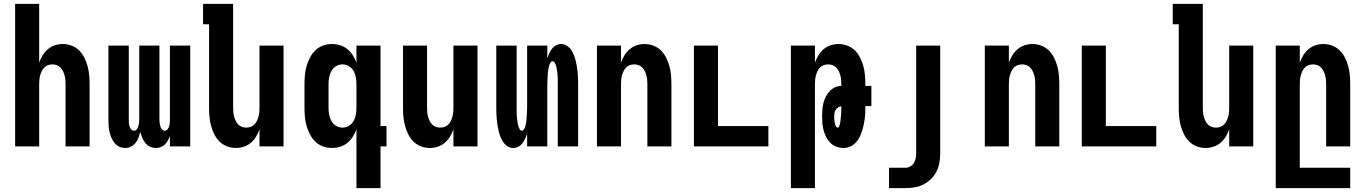

<svg xmlns="http://www.w3.org/2000/svg" viewBox="-20 -755 7040 990"><path d="M58 0V-735H182V-432Q189 -452 200 -470Q211 -488 227 -501.5Q243 -515 263 -521.5Q283 -528 304 -528Q327 -528 349.5 -519.5Q372 -511 388.5 -494.5Q405 -478 415.5 -456.5Q426 -435 432 -412.5Q438 -390 440 -366.5Q442 -343 442 -320V0H318V-320Q318 -332 317 -343.5Q316 -355 313 -366Q310 -377 305 -387.5Q300 -398 292 -406.5Q284 -415 273 -419Q262 -423 250 -423Q238 -423 227 -419Q216 -415 208 -406.5Q200 -398 195 -387.5Q190 -377 187 -366Q184 -355 183 -343.5Q182 -332 182 -320V0Z M625 8Q609 8 594.5 1Q580 -6 570 -18.5Q560 -31 554 -46Q548 -61 544.5 -76.5Q541 -92 540 -107.5Q539 -123 539 -139V-520H644V-139Q644 -130 644.5 -121.5Q645 -113 647.5 -104.5Q650 -96 656 -88.5Q662 -81 671 -81Q680 -81 685.5 -88.5Q691 -96 693.5 -104.5Q696 -113 697 -121.5Q698 -130 698 -139V-520H802V-139Q802 -130 803 -121.5Q804 -113 806.5 -104.5Q809 -96 814.5 -88.5Q820 -81 829 -81Q838 -81 844 -88.5Q850 -96 852.5 -104.5Q855 -113 855.5 -121.5Q856 -130 856 -139V-520H961V0H856V-55Q852 -42 846 -31Q840 -20 830.5 -10.5Q821 -1 809 3.5Q797 8 784 8Q768 8 753 1Q738 -6 728.5 -18.5Q719 -31 713 -46Q707 -61 703 -76Q700 -61 694.5 -46Q689 -31 679 -18.5Q669 -6 655 1Q641 8 625 8Z M1196 8Q1173 8 1150.5 -0.5Q1128 -9 1111.5 -25.5Q1095 -42 1084.5 -63.5Q1074 -85 1068 -107.5Q1062 -130 1060 -153.5Q1058 -177 1058 -200V-630H1027V-735H1182V-200Q1182 -188 1183 -176.5Q1184 -165 1187 -154Q1190 -143 1195 -132.5Q1200 -122 1208 -113.5Q1216 -105 1227 -101Q1238 -97 1250 -97Q1262 -97 1273 -101Q1284 -105 1292 -113.5Q1300 -122 1305 -132.5Q1310 -143 1313 -154Q1316 -165 1317 -176.5Q1318 -188 1318 -200V-520H1442V0H1318V-88Q1311 -68 1300 -50Q1289 -32 1273 -18.5Q1257 -5 1237 1.5Q1217 8 1196 8Z M1746 -97Q1764 -97 1779.5 -106.5Q1795 -116 1803.5 -131.5Q1812 -147 1815 -164.5Q1818 -182 1818 -200V-320Q1818 -338 1815 -355.5Q1812 -373 1803.5 -388.5Q1795 -404 1779.5 -413.5Q1764 -423 1746 -423Q1728 -423 1712.5 -413.5Q1697 -404 1688.5 -388.5Q1680 -373 1677 -355.5Q1674 -338 1674 -320V-200Q1674 -182 1677 -164.5Q1680 -147 1688.5 -131.5Q1697 -116 1712.5 -106.5Q1728 -97 1746 -97ZM1818 215V-89Q1811 -69 1799.5 -50.5Q1788 -32 1771.5 -18.5Q1755 -5 1734 1.5Q1713 8 1692 8Q1668 8 1645.5 0Q1623 -8 1606 -24.5Q1589 -41 1578 -62.5Q1567 -84 1560.5 -106.5Q1554 -129 1552 -152.5Q1550 -176 1550 -200V-320Q1550 -344 1552 -367.5Q1554 -391 1560.5 -413.5Q1567 -436 1578 -457.5Q1589 -479 1606 -495.5Q1623 -512 1645.5 -520Q1668 -528 1692 -528Q1713 -528 1734 -521.5Q1755 -515 1771.5 -501.5Q1788 -488 1799.5 -469.5Q1811 -451 1818 -431V-520H1942V-105H1973V0H1942V215Z M2196 8Q2173 8 2150.5 -0.5Q2128 -9 2111.5 -25.5Q2095 -42 2084.5 -63.5Q2074 -85 2068 -107.5Q2062 -130 2060 -153.5Q2058 -177 2058 -200V-520H2182V-200Q2182 -188 2183 -176.5Q2184 -165 2187 -154Q2190 -143 2195 -132.5Q2200 -122 2208 -113.5Q2216 -105 2227 -101Q2238 -97 2250 -97Q2262 -97 2273 -101Q2284 -105 2292 -113.5Q2300 -122 2305 -132.5Q2310 -143 2313 -154Q2316 -165 2317 -176.5Q2318 -188 2318 -200V-520H2442V0H2318V-88Q2311 -68 2300 -50Q2289 -32 2273 -18.5Q2257 -5 2237 1.5Q2217 8 2196 8Z M2626 8Q2611 8 2597.5 -0.5Q2584 -9 2575.5 -21.5Q2567 -34 2561 -48.5Q2555 -63 2551.5 -78Q2548 -93 2545.5 -108Q2543 -123 2541.5 -138.5Q2540 -154 2539.5 -169.5Q2539 -185 2539 -200V-520H2644V-200Q2644 -194 2644 -187.5Q2644 -181 2644 -174.5Q2644 -168 2644.5 -161.5Q2645 -155 2645.5 -148.5Q2646 -142 2647 -136Q2648 -130 2649 -123.5Q2650 -117 2651 -111Q2652 -105 2654.5 -99Q2657 -93 2660.5 -87Q2664 -81 2671 -81Q2677 -81 2681 -87Q2685 -93 2687 -99Q2689 -105 2690.5 -111Q2692 -117 2693 -123.5Q2694 -130 2694.5 -136Q2695 -142 2695.5 -148.5Q2696 -155 2696.5 -161.5Q2697 -168 2697 -174.5Q2697 -181 2697.5 -187.5Q2698 -194 2698 -200V-520H2802V-454Q2806 -467 2812 -480Q2818 -493 2826.5 -504Q2835 -515 2847.5 -521.5Q2860 -528 2874 -528Q2889 -528 2902.5 -519.5Q2916 -511 2924.5 -498.5Q2933 -486 2939 -471.5Q2945 -457 2948.5 -442Q2952 -427 2954.5 -412Q2957 -397 2958.5 -381.5Q2960 -366 2960.5 -350.5Q2961 -335 2961 -320V0H2856V-320Q2856 -326 2856 -332.5Q2856 -339 2856 -345.5Q2856 -352 2855.5 -358.5Q2855 -365 2854.5 -371.5Q2854 -378 2853 -384Q2852 -390 2851 -396.5Q2850 -403 2849 -409Q2848 -415 2845.5 -421Q2843 -427 2839.5 -433Q2836 -439 2829 -439Q2823 -439 2819 -433Q2815 -427 2813 -421Q2811 -415 2809.5 -409Q2808 -403 2807 -396.5Q2806 -390 2805.5 -384Q2805 -378 2804.5 -371.5Q2804 -365 2803.5 -358.5Q2803 -352 2803 -345.5Q2803 -339 2802.5 -332.5Q2802 -326 2802 -320V0H2698V-66Q2694 -53 2688 -40Q2682 -27 2673.5 -16Q2665 -5 2652.5 1.5Q2640 8 2626 8Z M3058 0V-520H3182V-432Q3189 -452 3200 -470Q3211 -488 3227 -501.5Q3243 -515 3263 -521.5Q3283 -528 3304 -528Q3327 -528 3349.5 -519.5Q3372 -511 3388.5 -494.5Q3405 -478 3415.5 -456.5Q3426 -435 3432 -412.5Q3438 -390 3440 -366.5Q3442 -343 3442 -320V0H3318V-320Q3318 -332 3317 -343.5Q3316 -355 3313 -366Q3310 -377 3305 -387.5Q3300 -398 3292 -406.5Q3284 -415 3273 -419Q3262 -423 3250 -423Q3238 -423 3227 -419Q3216 -415 3208 -406.5Q3200 -398 3195 -387.5Q3190 -377 3187 -366Q3184 -355 3183 -343.5Q3182 -332 3182 -320V0Z M3558 0V-520H3682V-105H3942V0Z M4058 215V-520H4182V-432Q4189 -452 4200 -470Q4211 -488 4227 -501.5Q4243 -515 4263 -521.5Q4283 -528 4304 -528Q4327 -528 4349.5 -519.5Q4372 -511 4388.5 -494.5Q4405 -478 4415.5 -456.5Q4426 -435 4432 -412.5Q4438 -390 4440 -366.5Q4442 -343 4442 -320V-312H4473V-208H4442Q4442 -191 4441.5 -174Q4441 -157 4438.5 -140.5Q4436 -124 4432.5 -107.5Q4429 -91 4423.5 -75Q4418 -59 4410 -44Q4402 -29 4390 -17Q4378 -5 4362 1.5Q4346 8 4329 8Q4311 8 4293 1.5Q4275 -5 4262 -18Q4249 -31 4240.5 -47.5Q4232 -64 4227 -82Q4222 -100 4220.5 -118.5Q4219 -137 4219 -156Q4219 -173 4220.5 -190.5Q4222 -208 4226 -224.5Q4230 -241 4238 -256.5Q4246 -272 4257.5 -284.5Q4269 -297 4285 -304.5Q4301 -312 4318 -312V-320Q4318 -332 4317 -343.5Q4316 -355 4313 -366Q4310 -377 4305 -387.5Q4300 -398 4292 -406.5Q4284 -415 4273 -419Q4262 -423 4250 -423Q4238 -423 4227 -419Q4216 -415 4208 -406.5Q4200 -398 4195 -387.5Q4190 -377 4187 -366Q4184 -355 4183 -343.5Q4182 -332 4182 -320V215ZM4299 -97Q4304 -97 4306 -102Q4308 -107 4309.5 -111.5Q4311 -116 4312 -121Q4313 -126 4313.5 -130.5Q4314 -135 4314.5 -140Q4315 -145 4315.5 -149.5Q4316 -154 4316.5 -159Q4317 -164 4317 -168.5Q4317 -173 4317.5 -178Q4318 -183 4318 -188Q4318 -193 4318 -197.5Q4318 -202 4318 -207Q4309 -206 4301 -200.5Q4293 -195 4288.5 -187.5Q4284 -180 4282.5 -170.5Q4281 -161 4281 -152Q4281 -147 4281.5 -142Q4282 -137 4282.5 -132Q4283 -127 4284 -121.5Q4285 -116 4286.5 -111.5Q4288 -107 4291 -102Q4294 -97 4299 -97Z M4564 215V110H4648Q4661 110 4673 103.5Q4685 97 4692 86Q4699 75 4701.5 61.5Q4704 48 4704 35V-520H4828V35Q4828 59 4824 83Q4820 107 4809 129Q4798 151 4780.5 168Q4763 185 4741.5 196Q4720 207 4696 211Q4672 215 4648 215Z M5058 0V-520H5182V-432Q5189 -452 5200 -470Q5211 -488 5227 -501.5Q5243 -515 5263 -521.5Q5283 -528 5304 -528Q5327 -528 5349.5 -519.5Q5372 -511 5388.5 -494.5Q5405 -478 5415.5 -456.5Q5426 -435 5432 -412.5Q5438 -390 5440 -366.5Q5442 -343 5442 -320V0H5318V-320Q5318 -332 5317 -343.5Q5316 -355 5313 -366Q5310 -377 5305 -387.5Q5300 -398 5292 -406.5Q5284 -415 5273 -419Q5262 -423 5250 -423Q5238 -423 5227 -419Q5216 -415 5208 -406.5Q5200 -398 5195 -387.5Q5190 -377 5187 -366Q5184 -355 5183 -343.5Q5182 -332 5182 -320V0Z M5558 0V-520H5682V-105H5942V0Z M6196 8Q6173 8 6150.5 -0.5Q6128 -9 6111.5 -25.5Q6095 -42 6084.5 -63.5Q6074 -85 6068 -107.5Q6062 -130 6060 -153.5Q6058 -177 6058 -200V-630H6027V-735H6182V-200Q6182 -188 6183 -176.5Q6184 -165 6187 -154Q6190 -143 6195 -132.5Q6200 -122 6208 -113.5Q6216 -105 6227 -101Q6238 -97 6250 -97Q6262 -97 6273 -101Q6284 -105 6292 -113.5Q6300 -122 6305 -132.5Q6310 -143 6313 -154Q6316 -165 6317 -176.5Q6318 -188 6318 -200V-520H6442V0H6318V-88Q6311 -68 6300 -50Q6289 -32 6273 -18.5Q6257 -5 6237 1.5Q6217 8 6196 8Z M6558 215V-520H6682V-432Q6689 -452 6700 -470Q6711 -488 6727 -501.5Q6743 -515 6763 -521.5Q6783 -528 6804 -528Q6827 -528 6849.5 -519.5Q6872 -511 6888.5 -494.5Q6905 -478 6915.5 -456.5Q6926 -435 6932 -412.5Q6938 -390 6940 -366.5Q6942 -343 6942 -320V0H6818V-320Q6818 -332 6817 -343.5Q6816 -355 6813 -366Q6810 -377 6805 -387.5Q6800 -398 6792 -406.5Q6784 -415 6773 -419Q6762 -423 6750 -423Q6738 -423 6727 -419Q6716 -415 6708 -406.5Q6700 -398 6695 -387.5Q6690 -377 6687 -366Q6684 -355 6683 -343.5Q6682 -332 6682 -320V110H6942V215Z"/></svg>

Font: Iosevka Extrabold
Style: Regular
Weight: 800
Monospace: yes
Designer: Belleve Invis
Foundry: Belleve Invis
Version: Version 32.5.0; ttfautohint (v1.8.4)